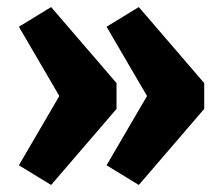

<svg xmlns="http://www.w3.org/2000/svg" viewBox="-20 -556 636 549"><path d="M126.2 -27.1 34 -83.4 149.6 -281.5 34 -479.5 126.2 -535.8 313.2 -318.4V-244.6ZM376.9 -27.1 284.7 -83.4 400.4 -281.5 284.7 -479.5 376.9 -535.8 563.9 -318.4V-244.6Z"/></svg>

Font: REM Medium
Style: Regular
Weight: 500
Designer: Octavio Pardo
Foundry: Ashler Design
Version: Version 1.005;gftools[0.9.28]